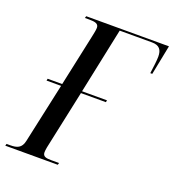

<svg xmlns="http://www.w3.org/2000/svg" viewBox="-160 -816 834 918"><g transform="rotate(20 256.5 -357.0)"><path d="M-30 0H237L240 -10H200C174 -10 157 -13 157 -35C157 -41 158 -47 160 -60L224 -360H351L353 -370H226L296 -704H460C499 -704 512 -684 512 -650C512 -632 508 -599 503 -563H513L543 -714H122L119 -704H142C171 -704 189 -700 189 -679C189 -669 185 -649 181 -631L125 -370H51L49 -360H123L57 -56C49 -17 25 -10 -8 -10H-27Z"/></g></svg>

Font: Noto Serif Display ExtraCondensed Medium
Style: Italic
Weight: 500
Width: 2
Italic angle: -12°
Designer: Monotype Design Team
Foundry: Monotype Imaging Inc.
Version: Version 2.009